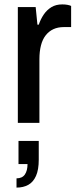

<svg xmlns="http://www.w3.org/2000/svg" viewBox="-20 -558 350 872"><path d="M61 0V-526H142L150 -446H156Q165 -472 179 -492.5Q193 -513 213.5 -525.5Q234 -538 263 -538Q276 -538 286.5 -536Q297 -534 303 -531V-435H270Q243 -435 222.5 -425.5Q202 -416 187.5 -397.5Q173 -379 166 -351.5Q159 -324 159 -289V0ZM55 294V252Q81 252 93 234.5Q105 217 105 187H64V82H156V167Q156 213 143.5 241Q131 269 108.5 281.5Q86 294 55 294Z"/></svg>

Font: Archivo SemiCondensed Medium
Style: Regular
Weight: 500
Width: 4
Designer: Hector Gatti
Foundry: Omnibus-Type
Version: Version 2.001